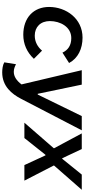

<svg xmlns="http://www.w3.org/2000/svg" viewBox="466 -1033 768 1740"><g transform="rotate(90 850.0 -163.0)"><path d="M295 10C379 10 454 -23 513 -86L439 -160C406 -121 360 -94 303 -94C225 -94 171 -146 171 -231C171 -323 222 -425 325 -425C392 -425 434 -395 457 -345L551 -405C508 -486 422 -527 321 -527C148 -527 43 -378 43 -224C43 -83 141 10 295 10Z M636 201C762 201 832 114 876 29L1161 -520H1032L837 -121H830L747 -520H616L745 26C711 71 673 96 631 96C606 96 585 88 562 76L545 182C570 197 609 201 636 201Z M1092 0H1231L1383 -191H1388L1476 0H1617L1480 -266L1481 -270L1700 -520H1562L1419 -343H1414L1331 -520H1189L1323 -270V-266Z"/></g></svg>

Font: Fixel Display SemiBold
Style: Italic
Weight: 600
Italic angle: -10°
Designer: AlfaBravo + MacPaw
Foundry: Kyrylo Tkachov, Marchela Mozhyna, Serhii Makarenko, Maria Weinstein, Zakhar Kryvoshyya
Version: Version 1.210;Glyphs 3.2 (3217)